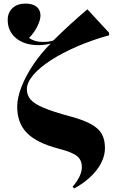

<svg xmlns="http://www.w3.org/2000/svg" viewBox="-20 -823 629 1072"><path d="M395 229 385 220Q437 160 437 110Q437 70 409.5 48Q382 26 307 7Q185 -25 130.5 -80.5Q76 -136 76 -227Q76 -277 100 -338.5Q124 -400 166.5 -463Q209 -526 263 -580Q248 -576 231.5 -573.5Q215 -571 194 -571Q117 -571 70 -609.5Q23 -648 23 -712Q23 -753 50 -778Q77 -803 122 -803Q162 -803 184 -785.5Q206 -768 206 -736Q206 -711 188 -675Q170 -639 142 -611Q174 -589 215 -589Q238 -589 250 -590.5Q262 -592 278 -597Q321 -640 373 -687.5Q425 -735 468 -771L589 -640V-626Q495 -600 411.5 -564Q328 -528 264.5 -487Q201 -446 165.5 -404Q130 -362 130 -325Q130 -291 151 -267Q172 -243 224 -221Q276 -199 369 -174Q444 -154 487 -130.5Q530 -107 548 -75.5Q566 -44 566 3Q566 65 521 124.5Q476 184 395 229Z"/></svg>

Font: Literata 72pt ExtraBold
Style: Regular
Weight: 800
Designer: Latin by Veronika Burian and Jose Scaglione. Greek by Irene Vlachou. Cyrillic by Vera Evstafieva.
Foundry: TypeTogether
Version: Version 3.002